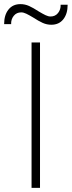

<svg xmlns="http://www.w3.org/2000/svg" viewBox="-57 -911 348 931"><path d="M96 0V-705H137V0ZM42 -891Q64 -891 84 -882Q104 -873 130 -856Q150 -844 163.5 -837.5Q177 -831 188 -831Q211 -831 224.5 -848Q238 -865 237 -888H271Q271 -844 250 -817.5Q229 -791 192 -791Q170 -791 150 -800Q130 -809 104 -826Q84 -838 70.5 -844.5Q57 -851 46 -851Q23 -851 9.5 -834Q-4 -817 -3 -794H-37Q-37 -838 -16 -864.5Q5 -891 42 -891Z"/></svg>

Font: wassup Sans
Style: Light
Weight: 200
Version: Version 2.001